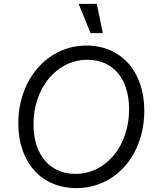

<svg xmlns="http://www.w3.org/2000/svg" viewBox="-20 -950 797 986"><path d="M372 16C573 16 721 -153 721 -382C721 -583 602 -716 424 -716C225 -716 74 -544 74 -316C74 -116 193 16 372 16ZM367 -57C236 -57 152 -156 152 -311C152 -500 272 -643 429 -643C561 -643 643 -545 643 -389C643 -200 524 -57 367 -57ZM445 -780H508L477 -930H384Z"/></svg>

Font: Uncut Sans
Style: Italic
Weight: 400
Italic angle: -11°
Designer: Kasper Nordkvist
Foundry: UNCUT.wtf
Version: Version 1.304;Glyphs 3.2 (3246)